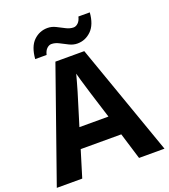

<svg xmlns="http://www.w3.org/2000/svg" viewBox="-163 -1041 1016 1156"><g transform="rotate(-20 345.0 -462.5)"><path d="M527 0 475 -170H215L163 0H0L252 -717H437L690 0ZM387 -463Q382 -480 374 -506Q366 -532 358 -559Q350 -586 345 -606Q340 -586 331.5 -556.5Q323 -527 315.5 -500.5Q308 -474 304 -463L253 -297H439ZM143 -773Q149 -851 186.5 -887.5Q224 -924 276 -924Q303 -924 328.5 -911Q354 -898 378.5 -885.5Q403 -873 426 -873Q441 -873 455 -886Q469 -899 475 -925H548Q542 -848 504 -811Q466 -774 415 -774Q389 -774 363.5 -786.5Q338 -799 313.5 -812Q289 -825 265 -825Q250 -825 236 -812Q222 -799 216 -773Z"/></g></svg>

Font: Noto Sans Adlam Unjoined
Style: Regular
Weight: 400
Designer: Mark Jamra, Neil Patel
Foundry: JamraPatel LLC
Version: Version 3.001